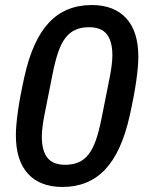

<svg xmlns="http://www.w3.org/2000/svg" viewBox="-20 -730 580 762"><path d="M228 12Q139 12 91 -40.5Q43 -93 43 -193Q43 -230 51 -287.5Q59 -345 77 -426Q109 -571 174.5 -640.5Q240 -710 344 -710Q433 -710 481 -657.5Q529 -605 529 -505Q529 -468 521 -410.5Q513 -353 495 -272Q463 -127 397.5 -57.5Q332 12 228 12ZM239 -76Q269 -76 292 -86Q315 -96 332 -118Q349 -140 361 -175Q373 -210 383 -260L416 -426Q421 -452 423.5 -473.5Q426 -495 426 -510Q426 -566 404 -594Q382 -622 333 -622Q303 -622 280 -612Q257 -602 240 -580Q223 -558 211 -523Q199 -488 189 -438L156 -272Q151 -246 148.5 -224.5Q146 -203 146 -188Q146 -132 168 -104Q190 -76 239 -76Z"/></svg>

Font: IBM Plex Sans Cond Medm
Style: Italic
Weight: 500
Width: 3
Italic angle: -11°
Designer: Mike Abbink, Paul van der Laan, Pieter van Rosmalen
Foundry: Bold Monday
Version: Version 1.3